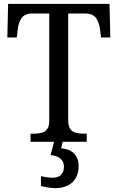

<svg xmlns="http://www.w3.org/2000/svg" viewBox="-20 -734 609 994"><path d="M138 0V-42H158Q178 -42 195.5 -46.5Q213 -51 224 -65.5Q235 -80 235 -109V-664H147Q107 -664 91 -639.5Q75 -615 72 -582L67 -540H18L22 -714H547L551 -540H503L498 -582Q494 -615 478 -639.5Q462 -664 421 -664H333V-114Q333 -83 343 -67.5Q353 -52 371 -47Q389 -42 409 -42H429V0ZM264 240Q255 240 242 238.5Q229 237 216.5 234.5Q204 232 192 229V178Q209 182 226 184Q243 186 255 186Q282 186 296.5 170.5Q311 155 311 130Q311 101 291.5 86Q272 71 242 69L262 -9H306L297 34Q327 36 347 48Q367 60 377 79.5Q387 99 387 126Q387 179 355 209.5Q323 240 264 240Z"/></svg>

Font: Noto Serif SemiCondensed
Style: Regular
Weight: 400
Width: 4
Designer: Monotype Design Team
Foundry: Monotype Imaging Inc.
Version: Version 2.013